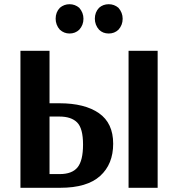

<svg xmlns="http://www.w3.org/2000/svg" viewBox="-20 -891 845 911"><path d="M77 0V-650H215V-401H262Q382 -401 449.5 -354Q517 -307 517 -209Q517 -112 455 -56Q393 0 266 0ZM590 0V-650H728V0ZM215 -65H263Q322 -65 348 -97Q374 -129 374 -205Q374 -282 346 -310Q318 -338 262 -338H215ZM496 -732Q468 -732 450 -750Q440 -761 435 -774.5Q430 -788 430 -802Q430 -833 450 -854Q469 -871 496 -871Q522 -871 542 -854Q562 -831 562 -802Q562 -772 542 -750Q523 -732 496 -732ZM310 -732Q284 -732 264 -750Q254 -761 249 -774.5Q244 -788 244 -802Q244 -833 264 -854Q284 -871 310 -871Q336 -871 356 -854Q376 -831 376 -802Q376 -772 356 -750Q337 -732 310 -732Z"/></svg>

Font: Arsenal SC
Style: Bold
Weight: 700
Designer: Andrij Shevchenko
Foundry: Stairsfor
Version: Version 2.001; ttfautohint (v1.8.4.7-5d5b)